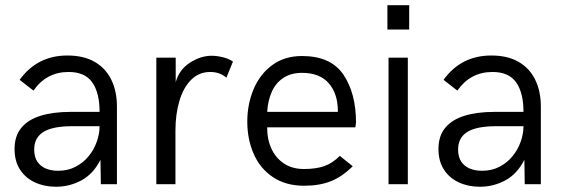

<svg xmlns="http://www.w3.org/2000/svg" viewBox="-20 -710 2174 740"><path d="M195.8 9.8Q150.9 9.8 114.5 -7.1Q78.1 -23.9 57.1 -56.4Q36.1 -88.9 36.1 -135.7Q36.1 -186 62.3 -217.5Q88.4 -249 136.7 -263.9Q185.1 -278.8 252.4 -278.8H363.8Q363.8 -352.1 335.7 -392.3Q307.6 -432.6 244.1 -432.6Q159.2 -432.6 108.9 -360.8L55.7 -402.3Q123.5 -496.1 239.7 -496.1Q302.7 -496.1 345.2 -471.4Q387.7 -446.8 409.2 -402.3Q430.7 -357.9 430.7 -299.3V0H368.7L367.2 -94.2Q339.8 -39.6 293.9 -14.9Q248 9.8 195.8 9.8ZM204.1 -51.8Q241.7 -51.8 271.5 -67.4Q301.3 -83 321.8 -108.2Q342.3 -133.3 353 -163.8Q363.8 -194.3 363.8 -223.6H259.3Q182.6 -223.6 147.2 -201.4Q111.8 -179.2 111.8 -133.8Q111.8 -105 124 -86.9Q136.2 -68.8 157 -60.3Q177.7 -51.8 204.1 -51.8Z M656.2 0H582.5V-487.8H657.2V-393.1Q670.4 -441.4 711.9 -468.3Q753.4 -495.1 795.9 -495.1Q815.4 -495.1 838.6 -489.5Q861.8 -483.9 877.9 -472.7L852.5 -410.6Q827.1 -432.6 790.5 -432.6Q746.6 -432.6 716.6 -402.3Q686.5 -372.1 671.4 -320.8Q656.2 -269.5 656.2 -207.5Z M1152.3 5.9Q1081.5 5.9 1032 -27.3Q982.4 -60.5 957.8 -116.9Q933.1 -173.3 933.1 -241.2Q933.1 -308.6 957.5 -366.5Q981.9 -424.3 1029.3 -459.2Q1076.7 -494.1 1144 -494.1Q1254.9 -494.1 1303.5 -422.4Q1352.1 -350.6 1352.1 -237.8L1349.6 -219.2H1009.8V-215.3Q1009.8 -172.9 1025.4 -138.7Q1041.5 -102.1 1073.7 -80.3Q1106 -58.6 1151.4 -58.6Q1197.8 -58.6 1230 -69.8Q1262.2 -81.1 1289.6 -109.4L1339.4 -69.3Q1299.3 -29.3 1255.6 -11.7Q1211.9 5.9 1152.3 5.9ZM1282.2 -278.8V-281.7Q1282.2 -348.6 1247.3 -388.9Q1212.4 -429.2 1144 -429.2Q1101.6 -429.2 1072 -409.7Q1042.5 -390.1 1027.3 -355.7Q1012.2 -321.3 1009.8 -278.8Z M1557.1 -596.2H1473.1V-689.9H1557.1ZM1551.8 0H1477.5V-487.8H1551.8Z M1829.6 9.8Q1784.7 9.8 1748.3 -7.1Q1711.9 -23.9 1690.9 -56.4Q1669.9 -88.9 1669.9 -135.7Q1669.9 -186 1696 -217.5Q1722.2 -249 1770.5 -263.9Q1818.8 -278.8 1886.2 -278.8H1997.6Q1997.6 -352.1 1969.5 -392.3Q1941.4 -432.6 1877.9 -432.6Q1793 -432.6 1742.7 -360.8L1689.5 -402.3Q1757.3 -496.1 1873.5 -496.1Q1936.5 -496.1 1979 -471.4Q2021.5 -446.8 2043 -402.3Q2064.5 -357.9 2064.5 -299.3V0H2002.4L2001 -94.2Q1973.6 -39.6 1927.7 -14.9Q1881.8 9.8 1829.6 9.8ZM1837.9 -51.8Q1875.5 -51.8 1905.3 -67.4Q1935.1 -83 1955.6 -108.2Q1976.1 -133.3 1986.8 -163.8Q1997.6 -194.3 1997.6 -223.6H1893.1Q1816.4 -223.6 1781 -201.4Q1745.6 -179.2 1745.6 -133.8Q1745.6 -105 1757.8 -86.9Q1770 -68.8 1790.8 -60.3Q1811.5 -51.8 1837.9 -51.8Z"/></svg>

Font: Acari Sans
Style: Regular
Weight: 400
Designer: Alfredo Marco Pradil and Stefan Peev
Foundry: Hanken Design Co.
Version: Version 1.045;February 4, 2021;FontCreator 13.0.0.2655 64-bi